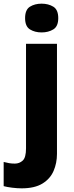

<svg xmlns="http://www.w3.org/2000/svg" viewBox="-72 -788 402 1048"><path d="M65 -689Q65 -735 91.5 -751.5Q118 -768 155 -768Q192 -768 219 -751.5Q246 -735 246 -689Q246 -644 219 -627.5Q192 -611 155 -611Q118 -611 91.5 -627.5Q65 -644 65 -689ZM46 240Q22 240 -6 236.5Q-34 233 -52 228V96Q-36 100 -22.5 102.5Q-9 105 9 105Q34 105 52 88.5Q70 72 70 22V-549H239V52Q239 102 220.5 145Q202 188 159.5 214Q117 240 46 240Z"/></svg>

Font: Noto Sans Syriac ExtraBold
Style: Regular
Weight: 800
Designer: Patrick Giasson and the Monotype Design Team
Foundry: Monotype Imaging Inc.
Version: Version 3.000; ttfautohint (v1.8.4.7-5d5b)